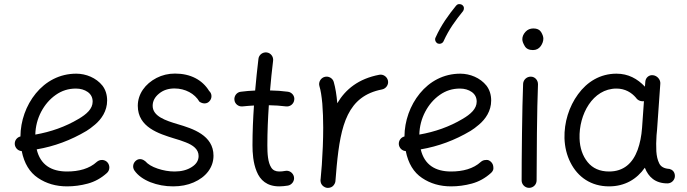

<svg xmlns="http://www.w3.org/2000/svg" viewBox="-20 -888 3383 945"><path d="M506.3 -36.6C521.5 -50.3 522 -73.7 508.8 -88.9C495.1 -104 471.7 -104.5 456.5 -91.3C419.9 -57.6 368.2 -43.9 310.1 -43.9C232.4 -43.9 178.7 -76.7 160.6 -152.8C247.1 -167.5 328.6 -197.8 405.8 -243.7C418 -251 431.6 -261.2 447.8 -274.9C479.5 -301.8 507.3 -341.8 507.3 -393.1C507.3 -421.9 499.5 -446.3 484.4 -466.3C453.1 -505.4 402.8 -525.4 355.5 -525.4C272.9 -525.4 204.6 -487.3 156.2 -428.2C107.9 -369.1 81.1 -292.5 80.6 -216.3C63.5 -212.4 51.3 -196.3 52.7 -178.2C54.2 -160.2 68.8 -145 86.9 -144.5C99.1 -83.5 126 -39.6 167 -12.2C208 15.6 255.9 29.3 310.1 29.3C343.8 29.3 377.9 24.9 412.1 15.6C446.3 6.3 477.5 -10.7 506.3 -36.6ZM353.5 -452.1C376.5 -452.1 396 -446.3 412.1 -435.1C428.2 -423.3 436 -407.7 436 -387.7C436 -352.5 406.2 -325.7 365.7 -302.2C302.7 -264.6 230 -238.8 153.8 -225.6C154.8 -266.1 164.6 -303.2 182.6 -337.9C200.7 -372.1 224.6 -399.9 254.4 -420.9C284.2 -441.9 316.9 -452.1 353.5 -452.1Z M1011.2 -390.1C1024.4 -404.3 1024.4 -426.8 1009.3 -440.4C976.1 -494.6 918 -525.9 841.3 -525.9C808.6 -525.9 778.3 -518.6 750.5 -504.4C694.8 -475.6 658.2 -425.8 658.2 -367.2C658.2 -261.7 761.7 -230 837.4 -206.5C856.4 -201.2 875.5 -194.8 894 -187.5C930.7 -173.3 957.5 -153.3 957.5 -120.1C957.5 -98.1 946.3 -80.1 923.8 -65.9C901.4 -51.3 873 -43.9 839.4 -43.9C811.5 -43.9 783.7 -48.8 755.9 -58.1C728 -67.4 708 -79.6 694.8 -94.7C684.6 -103 667.5 -110.4 651.4 -99.1C635.3 -87.9 629.9 -65.9 641.6 -48.8C658.7 -24.4 685.1 -5.4 720.2 8.8C755.4 22.5 792.5 29.3 832 29.3C869.6 29.3 903.3 22.9 933.1 9.8C993.2 -16.1 1030.8 -63.5 1030.8 -121.6C1030.8 -222.2 929.2 -254.9 854.5 -276.9C795.9 -294.4 731.4 -315.4 731.4 -367.2C731.4 -390.1 741.7 -410.2 762.7 -427.2C783.2 -444.3 808.6 -452.6 838.9 -452.6C891.6 -452.6 938.5 -427.2 961.4 -387.7C978.5 -375.5 999 -376 1011.2 -390.1Z M1428.2 -396C1431.6 -415.5 1416.5 -434.1 1397 -436.5C1368.2 -440.4 1338.9 -442.4 1309.1 -442.9C1313 -491.7 1318.4 -540.5 1324.2 -589.4C1326.7 -609.4 1312 -627.9 1292.5 -629.9C1272.5 -632.3 1253.9 -617.7 1252 -598.1C1246.1 -546.9 1240.2 -494.6 1235.8 -442.4C1211.4 -441.4 1188 -439.5 1165.5 -436.5C1145.5 -434.6 1131.3 -415.5 1133.8 -396C1135.7 -376 1154.8 -361.8 1174.3 -364.3C1192.4 -366.2 1210.9 -367.7 1230 -368.7C1225.6 -304.2 1222.7 -239.3 1222.7 -173.3C1222.7 -136.2 1225.6 -86.9 1243.2 -44.4C1260.3 -1.5 1293.9 29.3 1354.5 29.3C1367.7 29.3 1381.8 27.8 1397.5 25.4C1417 21.5 1430.7 2 1426.8 -17.6C1422.9 -37.1 1403.8 -50.8 1384.3 -46.9C1373.5 -44.9 1363.8 -43.9 1354.5 -43.9C1336.4 -43.9 1323.2 -50.3 1314.9 -63.5C1298.3 -88.9 1295.9 -131.8 1295.9 -173.3C1295.9 -239.7 1298.8 -305.2 1303.2 -370.1C1333 -369.6 1360.8 -367.7 1387.7 -364.3C1407.2 -361.8 1425.8 -376 1428.2 -396Z M1590.3 36.6C1593.8 37.1 1596.7 36.6 1599.6 36.1H1600.6H1601.6C1613.8 33.7 1622.6 26.4 1627.9 14.6C1627.9 14.2 1627.9 13.7 1628.4 13.2C1629.9 10.3 1630.4 7.3 1630.9 3.9C1633.3 -19.5 1635.3 -44.4 1637.2 -70.8C1656.7 -273.9 1690.4 -415 1860.4 -447.8C1879.9 -451.7 1893.6 -471.2 1889.6 -490.7C1885.7 -510.3 1866.2 -523.9 1846.7 -520C1744.6 -500.5 1680.7 -448.7 1640.1 -379.9C1636.7 -420.4 1630.9 -456.1 1622.6 -484.9C1617.2 -503.9 1596.2 -515.1 1577.1 -509.3C1558.1 -503.9 1546.4 -482.9 1552.2 -463.9C1558.6 -443.4 1563 -414.6 1566.4 -377.9C1569.3 -340.8 1570.8 -301.3 1570.8 -259.8C1570.8 -197.8 1567.9 -133.3 1564 -76.7C1562 -53.7 1560.1 -30.8 1558.1 -7.3C1557.6 -6.3 1557.6 -5.4 1557.6 -3.9C1557.1 -0.5 1557.6 2.4 1558.1 5.4V6.3V7.3C1560.5 19.5 1567.9 28.3 1579.6 33.7C1580.1 33.7 1580.6 33.7 1581.1 34.2C1584 35.6 1586.9 36.1 1590.3 36.6Z M2396.5 -36.6C2411.6 -50.3 2408.2 -63 2408.2 -63.5C2408.2 -73.2 2405.3 -81.5 2398.9 -88.9C2385.3 -104 2372.6 -100.6 2372.1 -100.6C2362.3 -100.6 2354 -97.7 2346.7 -91.3C2310.1 -57.6 2258.3 -43.9 2200.2 -43.9C2122.6 -43.9 2068.8 -76.7 2050.8 -152.8C2137.2 -167.5 2218.8 -197.8 2295.9 -243.7C2308.1 -251 2321.8 -261.2 2337.9 -274.9C2369.6 -301.8 2397.5 -341.8 2397.5 -393.1C2397.5 -421.9 2389.6 -446.3 2374.5 -466.3C2343.3 -505.4 2293 -525.4 2245.6 -525.4C2163.1 -525.4 2094.7 -487.3 2046.4 -428.2C1998 -369.1 1971.2 -292.5 1970.7 -216.3C1953.6 -212.4 1942.9 -196.8 1942.9 -181.2V-178.2C1944.3 -160.2 1959 -145 1977.1 -144.5C1989.3 -83.5 2016.1 -39.6 2057.1 -12.2C2098.1 15.6 2146 29.3 2200.2 29.3C2233.9 29.3 2268.1 24.9 2302.2 15.6C2336.4 6.3 2367.7 -10.7 2396.5 -36.6ZM2243.7 -452.1C2266.6 -452.1 2286.1 -446.3 2302.2 -435.1C2318.4 -423.3 2326.2 -407.7 2326.2 -387.7C2326.2 -352.5 2296.4 -325.7 2255.9 -302.2C2192.9 -264.6 2120.1 -238.8 2043.9 -225.6C2044.9 -266.1 2054.7 -303.2 2072.8 -337.9C2090.8 -372.1 2114.7 -399.9 2144.5 -420.9C2174.3 -441.9 2207 -452.1 2243.7 -452.1ZM2255.4 -863.3C2251.5 -866.2 2247.1 -867.7 2242.2 -867.7C2240.2 -867.7 2231.9 -869.1 2224.6 -859.9C2188 -814.5 2152.8 -767.6 2123.5 -702.6C2122.1 -700.2 2121.6 -697.3 2121.6 -694.3C2121.6 -689 2124 -679.2 2134.3 -673.8C2137.2 -672.9 2140.1 -672.4 2142.6 -672.4C2148.4 -672.4 2158.7 -674.8 2163.1 -685.1C2190.4 -745.1 2222.2 -787.6 2258.8 -833C2261.7 -836.9 2263.2 -841.3 2263.2 -846.2C2263.2 -848.1 2264.6 -856 2255.4 -863.3Z M2550.8 -694.8C2550.8 -685.5 2554.7 -674.8 2562.5 -661.6C2569.8 -648.4 2583.5 -641.6 2603 -641.6C2619.1 -641.6 2631.8 -647.9 2641.1 -660.6C2649.9 -672.9 2654.3 -685.5 2654.3 -698.2C2654.3 -707.5 2650.4 -718.3 2643.1 -730.5C2635.7 -742.2 2623 -748 2605.5 -748C2589.8 -748 2576.7 -742.7 2566.4 -731.4C2556.2 -720.2 2550.8 -708 2550.8 -694.8ZM2593.3 -510.7H2591.8C2572.8 -510.7 2556.2 -496.1 2554.7 -476.1C2549.8 -360.8 2547.4 -101.6 2547.4 0C2547.4 20 2564 36.6 2584 36.6C2605 36.6 2621.1 20 2621.1 0C2621.1 -100.6 2623 -360.8 2627.9 -472.2V-473.6C2627.9 -493.2 2613.3 -510.3 2593.3 -510.7Z M3265.1 14.6C3285.2 14.6 3301.8 -2 3301.8 -22C3301.3 -43.5 3288.1 -53.2 3274.9 -56.6C3249 -58.1 3232.4 -67.4 3224.6 -84C3216.3 -100.6 3211.9 -120.1 3210.4 -143.1C3209 -166 3209.5 -196.3 3211.4 -222.2C3212.4 -231 3213.4 -239.7 3213.9 -248.5L3230 -476.6C3231.4 -496.1 3214.8 -515.1 3195.3 -517.6C3175.3 -521 3157.7 -506.3 3156.2 -486.3L3154.3 -461.4C3117.2 -500.5 3072.3 -525.4 3014.2 -525.4C2934.1 -525.4 2869.6 -485.4 2825.2 -424.3C2780.3 -363.3 2756.3 -285.2 2758.3 -207.5C2759.8 -164.1 2769.5 -124 2787.6 -88.4C2823.7 -16.1 2889.6 29.3 2977.5 29.3C3055.7 29.3 3114.3 -6.3 3153.8 -62.5C3171.4 -17.1 3205.1 14.6 3265.1 14.6ZM2978 -43.9C2932.1 -43.9 2897 -59.6 2872.1 -90.3C2847.2 -121.1 2834 -160.2 2832.5 -206.5C2828.6 -324.2 2897 -452.1 3014.2 -452.1C3056.6 -452.1 3088.4 -432.6 3110.4 -406.7C3118.7 -393.6 3135.3 -387.7 3149.4 -390.1L3140.1 -258.3C3137.2 -218.3 3129.9 -182.1 3118.2 -149.9C3094.2 -85 3049.8 -43.9 2978 -43.9Z"/></svg>

Font: Mikhak
Style: Regular
Weight: 400
Designer: Amin Abedi
Version: Version 3.2